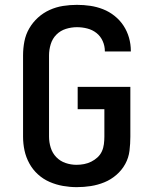

<svg xmlns="http://www.w3.org/2000/svg" viewBox="-20 -763 640 791"><path d="M296 8Q268 8 239.5 3Q211 -2 184.5 -13.5Q158 -25 136.5 -44.5Q115 -64 101 -89.5Q87 -115 81 -143Q75 -171 75 -200V-535Q75 -564 80.5 -592.5Q86 -621 100.5 -646Q115 -671 136.5 -690.5Q158 -710 184.5 -722Q211 -734 239.5 -738.5Q268 -743 297 -743Q325 -743 352 -739Q379 -735 404.5 -725Q430 -715 452 -697.5Q474 -680 489 -657Q504 -634 511.5 -607.5Q519 -581 519 -553Q519 -553 519 -552.5Q519 -552 519 -551H412Q412 -552 412 -552Q412 -552 412 -552Q412 -574 403 -594Q394 -614 377.5 -627Q361 -640 340 -645.5Q319 -651 297 -651Q274 -651 251.5 -644Q229 -637 212.5 -620.5Q196 -604 189 -581Q182 -558 182 -535V-200Q182 -177 189 -154.5Q196 -132 212 -115.5Q228 -99 250 -91.5Q272 -84 295 -84Q311 -84 326.5 -87Q342 -90 356 -97Q370 -104 381.5 -114.5Q393 -125 399.5 -139Q406 -153 408 -169Q410 -185 410 -200V-313H300V-405H517V-200Q517 -171 513.5 -142Q510 -113 496 -87.5Q482 -62 459.5 -42.5Q437 -23 410 -12Q383 -1 354.5 3.5Q326 8 296 8Z"/></svg>

Font: Zed Mono Semibold Extended
Style: Regular
Weight: 600
Width: 7
Monospace: yes
Designer: Belleve Invis
Foundry: Belleve Invis
Version: Version 1.0.0; ttfautohint (v1.8.4)